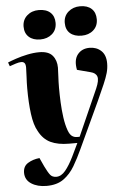

<svg xmlns="http://www.w3.org/2000/svg" viewBox="-78 -822 724 1096"><g transform="rotate(-5 283.5 -273.5)"><path d="M353 39Q331 87 305.5 130.5Q280 174 242 201.5Q204 229 144 229Q92 229 57 206.5Q22 184 22 143Q22 106 50.5 88.5Q79 71 117 67L140 117Q157 152 169 167Q181 182 204 182Q232 182 256 153Q280 124 304 75L340 0H293Q229 0 187 -20Q145 -40 120 -88Q99 -124 90.5 -188.5Q82 -253 82 -336Q82 -366 84 -401.5Q86 -437 86 -454Q86 -473 79.5 -480.5Q73 -488 61 -488Q48 -488 29.5 -482Q11 -476 -6 -470L-14 -492Q2 -499 33 -509.5Q64 -520 100 -527.5Q136 -535 168 -535Q221 -535 244 -507.5Q267 -480 267 -438Q267 -423 265 -389.5Q263 -356 263 -322Q263 -284 265 -239.5Q267 -195 273 -152Q279 -109 291 -76Q300 -52 312.5 -43Q325 -34 341 -34H356L474 -300Q494 -346 487 -367.5Q480 -389 450 -396L374 -416Q363 -473 387.5 -504Q412 -535 456 -535Q496 -535 522.5 -510.5Q549 -486 549 -438Q549 -410 541.5 -383.5Q534 -357 518.5 -321Q503 -285 478 -230ZM328 -689Q328 -728 355.5 -752Q383 -776 423 -776Q465 -776 488.5 -754.5Q512 -733 512 -694Q512 -655 485.5 -631.5Q459 -608 418 -608Q376 -608 352 -629Q328 -650 328 -689ZM92 -688Q92 -727 119 -751Q146 -775 186 -775Q229 -775 252.5 -753.5Q276 -732 276 -694Q276 -654 249 -630.5Q222 -607 181 -607Q140 -607 116 -628.5Q92 -650 92 -688Z"/></g></svg>

Font: Literata 72pt ExtraBold
Style: Italic
Weight: 800
Italic angle: -2°
Designer: Latin by Veronika Burian and Jose Scaglione. Greek by Irene Vlachou. Cyrillic by Vera Evstafieva
Foundry: TypeTogether
Version: Version 3.002